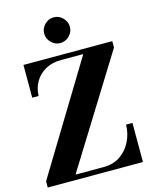

<svg xmlns="http://www.w3.org/2000/svg" viewBox="-141 -1073 904 1161"><g transform="rotate(-15 310.5 -492.5)"><path d="M10 -7V-39L424 -720V-726L616 -732V-714L195 -36V-23ZM10 0V-32H368Q430 -32 473.5 -62Q517 -92 541 -140.5Q565 -189 566 -245H606V0ZM60 -549V-754H616V-724H288Q230 -724 188 -700Q146 -676 123.5 -636Q101 -596 100 -549ZM310 -824Q278 -824 254 -848Q230 -872 230 -904Q230 -937 254 -961Q278 -985 310 -985Q343 -985 367 -961Q391 -937 391 -904Q391 -872 367 -848Q343 -824 310 -824Z"/></g></svg>

Font: Libre Bodoni
Style: Regular
Weight: 400
Designer: Pablo Impallari, Rodrigo Fuenzalida
Foundry: Impallari Type
Version: Version 2.005;gftools[0.9.23]